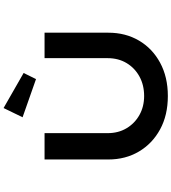

<svg xmlns="http://www.w3.org/2000/svg" viewBox="39 -1016 982 1101"><g transform="rotate(-90 530.5 -465.0)"><path d="M531 6Q421 6 339.5 -38.5Q258 -83 212.5 -160Q167 -237 167 -335V-701H318V-339Q318 -278 346 -231Q374 -184 422 -157Q470 -130 531 -130Q594 -130 643 -157Q692 -184 720 -231Q748 -278 748 -339V-701H894V-335Q894 -237 849 -160Q804 -83 722 -38.5Q640 6 531 6ZM628 -750 409 -827 462 -936 663 -821Z"/></g></svg>

Font: Lexend Zetta SemiBold
Style: Regular
Weight: 600
Designer: Bonnie Shaver-Troup, Thomas Jockin
Foundry: Lexend
Version: Version 1.007